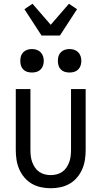

<svg xmlns="http://www.w3.org/2000/svg" viewBox="-20 -994 540 1022"><path d="M250 8Q224 8 198 2.5Q172 -3 149.5 -16Q127 -29 110 -49Q93 -69 82.5 -93Q72 -117 68 -143Q64 -169 64 -195V-520H142V-195Q142 -179 144 -162.5Q146 -146 151.5 -131Q157 -116 166 -102.5Q175 -89 188.5 -79.5Q202 -70 218 -66Q234 -62 250 -62Q266 -62 282 -66Q298 -70 311.5 -79.5Q325 -89 334 -102.5Q343 -116 348.5 -131Q354 -146 356 -162.5Q358 -179 358 -195V-520H436V-195Q436 -169 432 -143Q428 -117 417.5 -93Q407 -69 390 -49Q373 -29 350.5 -16Q328 -3 302 2.5Q276 8 250 8ZM350 -608Q337 -608 325 -611.5Q313 -615 304 -624Q295 -633 291.5 -645Q288 -657 288 -670Q288 -683 291.5 -695Q295 -707 304 -716Q313 -725 325 -729Q337 -733 350 -733Q363 -733 375 -729Q387 -725 396 -716Q405 -707 409 -695Q413 -683 413 -670Q413 -657 409 -645Q405 -633 396 -624Q387 -615 375 -611.5Q363 -608 350 -608ZM150 -608Q137 -608 125 -611.5Q113 -615 104 -624Q95 -633 91.5 -645Q88 -657 88 -670Q88 -683 91.5 -695Q95 -707 104 -716Q113 -725 125 -729Q137 -733 150 -733Q163 -733 175 -729Q187 -725 196 -716Q205 -707 209 -695Q213 -683 213 -670Q213 -657 209 -645Q205 -633 196 -624Q187 -615 175 -611.5Q163 -608 150 -608ZM201 -805 110 -945 153 -974 250 -862 347 -974 390 -945 299 -805Z"/></svg>

Font: Iosevka Term SS14
Style: Regular
Weight: 400
Monospace: yes
Designer: Belleve Invis
Foundry: Belleve Invis
Version: Version 24.1.1; ttfautohint (v1.8.4)